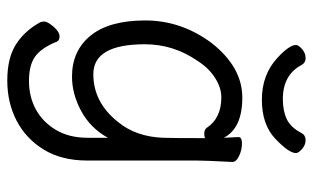

<svg xmlns="http://www.w3.org/2000/svg" viewBox="-190 -514 879 540"><g transform="rotate(90 250.0 -244.5)"><path d="M44 84Q41 79 41 71Q41 62 55.5 45Q70 28 83 28Q96 28 99 39Q116 80 140 97Q164 114 208 114Q253 114 288.5 94.5Q324 75 346 38Q368 1 368 -51V-108Q341 -59 293 -33Q245 -7 196 -7Q123 -7 80.5 -59.5Q38 -112 38 -213Q38 -314 101 -399Q169 -486 255 -486Q341 -486 368 -434L366 -475Q366 -485 384 -485Q402 -485 419 -477Q436 -469 436 -458Q432 -381 432 -358V-50Q432 22 401.5 72Q371 122 320.5 148.5Q270 175 207 175Q144 175 106 151Q68 127 44 84ZM144 -584Q107 -618 107 -637Q107 -644 118.5 -654Q130 -664 144 -664Q157 -664 163 -653Q191 -600 259 -600Q292 -600 315.5 -611Q339 -622 355 -653Q361 -664 375 -664Q388 -664 399.5 -654Q411 -644 411 -637Q411 -617 371 -579Q331 -541 261 -541Q191 -541 144 -584ZM189 -67Q269 -67 324 -137Q365 -187 368 -263Q369 -290 369 -382Q367 -379 356 -379Q345 -379 340 -386Q313 -427 254 -427Q227 -427 199 -409Q171 -391 151 -359Q105 -292 105 -212Q105 -67 189 -67Z"/></g></svg>

Font: Moon Stars Kai T HW
Style: Regular
Weight: 400
Designer: GuiWonder
Version: Version 1.101